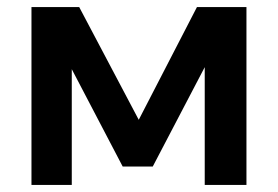

<svg xmlns="http://www.w3.org/2000/svg" viewBox="-20 -523 786 543"><path d="M69 0V-503H204L382 -166H363L537 -503H677V0H559V-459L605 -421L412 -52H327L134 -421L183 -454V0Z"/></svg>

Font: Wix Madefor Display
Style: Bold
Weight: 700
Designer: Dalton Maag Ltd
Foundry: Dalton Maag Ltd
Version: Version 3.100